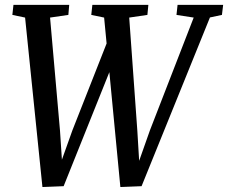

<svg xmlns="http://www.w3.org/2000/svg" viewBox="-20 -763 940 792"><path d="M155 8.5 83.5 -690.5 31 -701.5 35.5 -743H265.5L262 -701.5L186.5 -690.5L227.5 -224L239.5 -41.5L213.5 -43L278.5 -225L442.5 -641.5L495.5 -626L242.5 5ZM476.5 8.5 409.5 -690.5 356.5 -701.5 361 -743H592L588 -701.5L513 -690.5L546.5 -224L557.5 -41.5L534 -43L598.5 -225.5L779 -690.5L708 -701.5L712.5 -743H900.5L895.5 -701.5L846 -691L564 5Z"/></svg>

Font: Merriweather 24pt SemiCondensed
Style: Italic
Weight: 400
Width: 4
Italic angle: -7.8°
Designer: Eben Sorkin
Foundry: Eben Sorkin
Version: Version 2.101